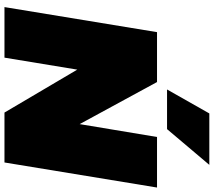

<svg xmlns="http://www.w3.org/2000/svg" viewBox="-70 -910 980 881"><g transform="rotate(90 420.5 -470.0)"><path d="M13 0 128 -700H357L550 -345L609 -700H841L726 0H497L300 -334L245 0ZM391 -746 501 -940H737L573 -746Z"/></g></svg>

Font: Georama Extended Black
Style: Italic
Weight: 900
Width: 7
Italic angle: -9°
Designer: Jean-Baptiste Levee
Foundry: Production Type
Version: Version 1.000